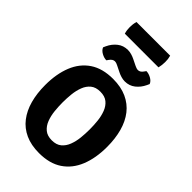

<svg xmlns="http://www.w3.org/2000/svg" viewBox="-319 -1185 1303 1303"><g transform="rotate(45 333.0 -533.5)"><path d="M203 -342Q203 -302.5 207.2 -261.5Q211.5 -220.5 224.8 -185.8Q238 -151 264 -129.5Q290 -108 333 -108Q376.5 -108 402.2 -129.5Q428 -151 441.2 -185.8Q454.5 -220.5 458.8 -261.5Q463 -302.5 463 -342Q463 -381.5 458.8 -422.2Q454.5 -463 441.2 -497.8Q428 -532.5 402.2 -553.8Q376.5 -575 333 -575Q290 -575 264 -553.8Q238 -532.5 224.8 -497.8Q211.5 -463 207.2 -422.2Q203 -381.5 203 -342ZM36 -342Q36 -449 68.2 -529Q100.5 -609 166.2 -653.2Q232 -697.5 333 -697.5Q409 -697.5 465 -672Q521 -646.5 557.8 -599.5Q594.5 -552.5 612.5 -487Q630.5 -421.5 630.5 -342Q630.5 -234.5 598 -154.2Q565.5 -74 499.8 -29.8Q434 14.5 333 14.5Q257 14.5 201 -11Q145 -36.5 108.5 -83.8Q72 -131 54 -196.5Q36 -262 36 -342ZM287 -781.5Q280.5 -785 272.5 -787.8Q264.5 -790.5 256 -790.5Q247.5 -790.5 238 -784.8Q228.5 -779 219.5 -766L211 -754Q189 -754 165.2 -767Q141.5 -780 133 -800.5L141.5 -819.5Q159.5 -858 191 -882.8Q222.5 -907.5 265.5 -907.5Q283.5 -907.5 301 -902.2Q318.5 -897 332.5 -890L378.5 -867.5Q385.5 -864 393.8 -861.2Q402 -858.5 410 -858.5Q418.5 -858.5 428 -863.8Q437.5 -869 446.5 -882.5L455 -894.5Q477 -894.5 501 -881.5Q525 -868.5 533 -848L524.5 -829.5Q506.5 -791 474.8 -766Q443 -741 400.5 -741Q382.5 -741 364.5 -746.5Q346.5 -752 333.5 -758.5ZM172 -970.5Q167.5 -985.5 165.8 -998Q164 -1010.5 164 -1026.5Q164 -1041 165.8 -1054Q167.5 -1067 172 -1082.5H495Q499 -1067 500.5 -1056Q502 -1045 502 -1028Q502 -998.5 495 -970.5Z"/></g></svg>

Font: Signika Light
Style: Bold
Weight: 700
Version: Version 2.003;gftools[0.9.32]